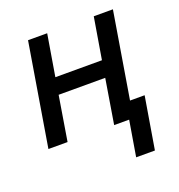

<svg xmlns="http://www.w3.org/2000/svg" viewBox="-127 -627 854 914"><g transform="rotate(-20 300.0 -170.0)"><path d="M503 180H408L438 0H362L399 -226H163L126 0H29L115 -520H212L177 -310H413L448 -520H545L473 -84H547Z"/></g></svg>

Font: Iosevka Aile Medium
Style: Italic
Weight: 500
Italic angle: -9°
Designer: Belleve Invis
Foundry: Belleve Invis
Version: Version 31.1.0; ttfautohint (v1.8.4)